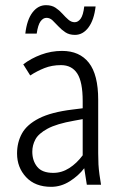

<svg xmlns="http://www.w3.org/2000/svg" viewBox="-20 -715 467 743"><path d="M46 -121Q46 -164 65 -198.5Q84 -233 131 -257Q178 -281 260 -291L300 -296V-324Q300 -398 279 -430.5Q258 -463 216 -463Q181 -463 152 -451.5Q123 -440 97 -423L70 -466Q100 -489 139 -503.5Q178 -518 220 -518Q288 -518 324 -472Q360 -426 360 -329V-122Q360 -97 361 -79Q362 -61 365 -39L371 0H316L306 -64Q284 -35 250 -13.5Q216 8 178 8Q116 8 81 -29.5Q46 -67 46 -121ZM105 -128Q105 -93 124 -69.5Q143 -46 186 -46Q219 -46 248 -64.5Q277 -83 300 -114V-254L267 -248Q199 -236 164 -217Q129 -198 117 -175.5Q105 -153 105 -128ZM78 -585Q84 -638 105.5 -666.5Q127 -695 158 -695Q180 -695 195 -685Q210 -675 221.5 -662Q233 -649 244.5 -639Q256 -629 269 -629Q282 -629 292 -642.5Q302 -656 306 -690H350Q344 -638 322.5 -609Q301 -580 270 -580Q248 -580 233 -590Q218 -600 206 -613Q194 -626 183.5 -636Q173 -646 160 -646Q147 -646 137 -632.5Q127 -619 122 -585Z"/></svg>

Font: Radio Canada Condensed Light
Style: Regular
Weight: 300
Width: 3
Designer: Charles Daoud, Etienne Aubert Bonn, Alexandre Saumier Demers, Jacques Le Bailly
Foundry: Radio-Canada
Version: Version 2.104; ttfautohint (v1.8.4.7-5d5b);gftools[0.9.28.de